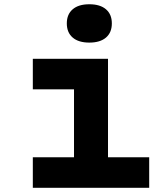

<svg xmlns="http://www.w3.org/2000/svg" viewBox="-20 -895 790 915"><path d="M136.4 -614.9H494.7V-145.6H691V0H136.4V-145.6H332.7V-469.3H136.4ZM405.7 -692Q354.3 -692 326.4 -716Q298.4 -740 298.4 -783.4Q298.4 -826.7 326.4 -850.7Q354.3 -874.7 405.7 -874.7Q457.1 -874.7 485.1 -850.7Q513 -826.7 513 -783.4Q513 -740 485.1 -716Q457.1 -692 405.7 -692Z"/></svg>

Font: Martian Mono SemiExpanded
Style: Regular
Weight: 400
Width: 6
Monospace: yes
Designer: Roman Shamin
Foundry: Evil Martians
Version: Version 1.000